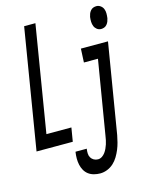

<svg xmlns="http://www.w3.org/2000/svg" viewBox="-147 -826 888 1136"><g transform="rotate(-15 297.5 -258.0)"><path d="M-8 0 113 -735H182L75 -84H228L214 0ZM550 -601Q535 -601 524 -609.5Q513 -618 508 -630.5Q503 -643 502.5 -657.5Q502 -672 504 -687Q506 -697 509.5 -706Q513 -715 520 -723.5Q527 -732 536.5 -735.5Q546 -739 556 -739Q570 -739 581.5 -730.5Q593 -722 598 -709.5Q603 -697 603 -682.5Q603 -668 601 -653Q599 -643 595.5 -634Q592 -625 585 -616.5Q578 -608 568.5 -604.5Q559 -601 550 -601ZM323 223Q304 223 285 218Q266 213 251.5 202Q237 191 228 175Q219 159 215 140.5Q211 122 211 102.5Q211 83 214 63L215 61H284L283 62Q281 76 281.5 90Q282 104 288.5 115Q295 126 306.5 132.5Q318 139 332 139Q345 139 356.5 131.5Q368 124 376 113Q384 102 389.5 90Q395 78 399 66Q403 54 405.5 41.5Q408 29 410 16L485 -436H399L403 -520H569L478 30Q474 51 468.5 72.5Q463 94 454.5 114.5Q446 135 434 155Q422 175 405 190.5Q388 206 366.5 214.5Q345 223 323 223Z"/></g></svg>

Font: Iosevka Medium Extended
Style: Italic
Weight: 500
Width: 7
Italic angle: -9°
Monospace: yes
Designer: Belleve Invis
Foundry: Belleve Invis
Version: Version 32.5.0; ttfautohint (v1.8.4)